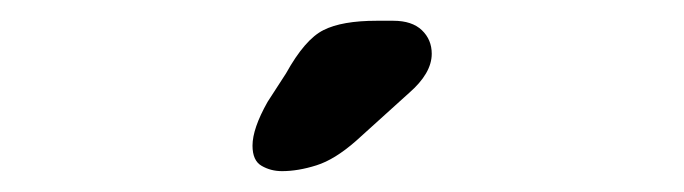

<svg xmlns="http://www.w3.org/2000/svg" viewBox="-20 -704 659 185"><path d="M251.7 -539.1Q240.9 -539.1 232.1 -544.2Q223.3 -549.2 223.3 -563.7Q223.3 -580.1 237.8 -605.8L255.6 -633.3Q273.8 -666.1 291.7 -675Q309.5 -684 343 -684H358.9Q377 -684 386.5 -674.9Q396 -665.8 396 -652.2Q396 -633.4 374.1 -614.4L323 -568.2Q302.5 -550.2 284.9 -544.7Q267.2 -539.1 251.7 -539.1Z"/></svg>

Font: Sono ExtraLight
Style: Regular
Weight: 200
Designer: Tyler Finck
Foundry: Tyler Finck
Version: Version 2.112